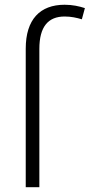

<svg xmlns="http://www.w3.org/2000/svg" viewBox="-20 -785 376 805"><path d="M251 -715.8C278.8 -715.8 301.8 -710.4 323.2 -704.1L335.9 -751C312 -758.8 284.2 -765.1 251 -765.1C147.9 -765.1 87.9 -703.6 87.9 -581.1V0H145V-580.1C145 -673.3 182.1 -715.8 251 -715.8Z"/></svg>

Font: Noto Reveo Sans
Style: Regular
Weight: 300
Designer: Monotype Design Team
Foundry: Monotype Imaging Inc.
Version: Version 2.007